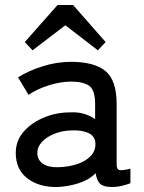

<svg xmlns="http://www.w3.org/2000/svg" viewBox="-20 -739 575 767"><path d="M211 8Q138 10 90.5 -25.5Q43 -61 43 -128Q43 -177 74.5 -213Q106 -249 155.5 -269.5Q205 -290 258 -290Q289 -292 315 -284.5Q341 -277 360 -263V-323Q360 -379 336.5 -396Q313 -413 264 -413Q222 -413 174.5 -398Q127 -383 94 -360L52 -430Q93 -456 149.5 -474Q206 -492 264 -492Q356 -492 401 -455.5Q446 -419 446 -323V-82Q446 -63 456 -60Q466 -57 501 -65V-7Q488 -2 468 3Q448 8 427 8Q395 8 381 -4Q367 -16 362 -47Q335 -20 294 -7Q253 6 211 8ZM212 -71Q254 -72 288.5 -83.5Q323 -95 343 -116.5Q363 -138 361 -168Q359 -196 332.5 -208Q306 -220 265 -218Q228 -217 197 -204.5Q166 -192 147.5 -172Q129 -152 129 -127Q130 -99 152 -84.5Q174 -70 212 -71ZM210 -719H272L402 -571L371 -538L241 -638L110 -538L79 -571Z"/></svg>

Font: Zen Kaku Gothic New Medium
Style: Regular
Weight: 500
Designer: Yoshimichi Ohira
Foundry: Positype
Version: Version 1.002